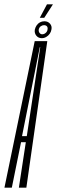

<svg xmlns="http://www.w3.org/2000/svg" viewBox="-60 -865 264 885"><path d="M-39.5 0H-5.5L37 -209.5H59L27 0H61.5L158 -675.5H100ZM41.5 -237.5 123.5 -647.5H125.5L63.5 -237.5ZM132.5 -689Q143.5 -689 153.2 -694.8Q163 -700.5 169.2 -709.5Q175.5 -718.5 177 -728.5Q180.5 -744 170.8 -755.5Q161 -767 144.5 -767Q133.5 -767 124.2 -762Q115 -757 109 -748.2Q103 -739.5 100.5 -728.5Q98 -712 107.5 -700.5Q117 -689 132.5 -689ZM134.5 -707Q127 -707 122.2 -713.5Q117.5 -720 118.5 -728.5Q120.5 -738.5 127.8 -743.8Q135 -749 142.5 -749Q151.5 -749 156.2 -743.8Q161 -738.5 159 -728.5Q158 -720 150.8 -713.5Q143.5 -707 134.5 -707ZM123.5 -783H144L184 -845H156.5Z"/></svg>

Font: Anybody UltraCondensed ExtraLight
Style: Italic
Weight: 250
Width: 1
Italic angle: -10°
Version: Version 1.113;gftools[0.9.25]